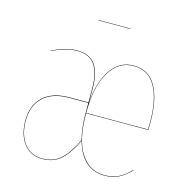

<svg xmlns="http://www.w3.org/2000/svg" viewBox="-103 -793 895 903"><g transform="rotate(15 344.0 -341.0)"><path d="M422.9 -690.9V-689H267.1V-690.9ZM627.9 -288.1Q627.9 -266.1 627 -252H324.2Q324.2 -123.5 366.5 -58.3Q408.7 6.8 482.9 6.8Q521 6.8 549.8 -7.3Q578.6 -21.5 607.9 -51.8L608.9 -49.8Q578.6 -19.5 550.3 -5.4Q522 8.8 482.9 8.8Q430.2 8.8 392.8 -23.7Q355.5 -56.2 337.4 -121.6Q303.2 -51.3 267.8 -21.2Q232.4 8.8 180.2 8.8Q122.1 8.8 89.6 -33.9Q57.1 -76.7 57.1 -145Q57.1 -221.2 102.1 -262.7Q147 -304.2 230 -304.2H321.8V-372.1Q321.8 -446.3 295.2 -485.6Q268.6 -524.9 208 -524.9Q154.3 -524.9 86.9 -491.2V-493.2Q152.8 -526.9 208 -526.9Q269.5 -526.9 296.9 -487.3Q324.2 -447.8 324.2 -372.1V-303.2Q332.5 -409.2 374.3 -468Q416 -526.9 482.9 -526.9Q556.6 -526.9 592.3 -464.1Q627.9 -401.4 627.9 -288.1ZM625 -253.9Q626 -267.1 626 -288.1Q626 -400.4 590.8 -462.6Q555.7 -524.9 482.9 -524.9Q409.2 -524.9 366.7 -452.9Q324.2 -380.9 324.2 -253.9ZM180.2 6.8Q232.4 6.8 267.3 -23.7Q302.2 -54.2 336.4 -124Q321.8 -180.2 321.8 -252.9V-301.8H230Q147.9 -301.8 103.5 -260.7Q59.1 -219.7 59.1 -145Q59.1 -77.1 91.1 -35.2Q123 6.8 180.2 6.8Z"/></g></svg>

Font: Fira Sans Compressed Two
Style: Regular
Weight: 100
Width: 1
Designer: Carrois Corporate & Edenspiekermann AG
Foundry: Carrois Corporate GbR & Edenspiekermann AG
Version: Version 4.203;PS 004.203;hotconv 1.0.88;makeotf.lib2.5.64775